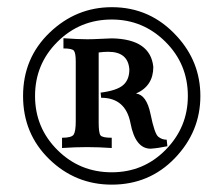

<svg xmlns="http://www.w3.org/2000/svg" viewBox="-20 -704 619 532"><path d="M397.5 -292Q355 -292 341.6 -362.5Q328.1 -433.1 260.3 -433.1L258.8 -447.3Q303.7 -453.1 321 -468Q338.4 -482.9 338.4 -511.7Q335 -560.5 279.8 -560.5Q267.1 -560.5 253.4 -558.6V-365.2Q253.4 -335.4 258.5 -328.9Q263.7 -322.3 289.6 -322.3V-293.9Q252.9 -296.4 220.7 -296.4Q189 -296.4 151.9 -293.9V-322.3Q178.7 -322.3 184.3 -331.3Q189.9 -340.3 189.9 -368.2V-533.2Q189.9 -557.1 184.8 -563.5Q179.7 -569.8 155.8 -569.8V-598.1Q196.3 -595.2 222.2 -595.2Q236.8 -595.2 259.5 -596.4Q282.2 -597.7 290 -597.7Q397 -595.7 404.8 -518.6Q404.8 -465.8 356.9 -444.8Q386.2 -441.4 397.2 -387.5Q408.2 -333.5 418.5 -325.2Q428.7 -316.9 441.9 -316.9L443.8 -298.8Q418.5 -293.5 397.5 -292ZM289.6 -192.4Q189 -192.4 116.5 -262.9Q43.9 -333.5 43.9 -438Q43.9 -543 117.4 -613.5Q190.9 -684.1 290 -684.1Q397 -684.1 470.2 -603.5Q535.2 -532.7 535.2 -438Q535.2 -339.4 464.6 -265.9Q394 -192.4 289.6 -192.4ZM289.6 -226.6Q377.9 -226.6 439.2 -289.1Q500.5 -351.6 500.5 -438Q500.5 -526.4 438.5 -588.1Q376.5 -649.9 289.6 -649.9Q201.2 -649.9 139.2 -588.1Q77.1 -526.4 77.1 -438Q77.1 -350.1 139.2 -288.3Q201.2 -226.6 289.6 -226.6Z"/></svg>

Font: Kelvinch
Style: Bold
Weight: 700
Designer: Paul James Miller
Foundry: High-Logic / Made with FontCreator
Version: Version 3.501;March 28, 2021;FontCreator 13.0.0.2683 64-bit